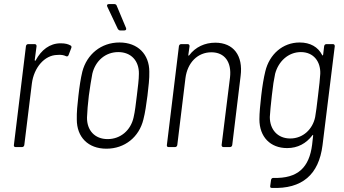

<svg xmlns="http://www.w3.org/2000/svg" viewBox="-20 -720 1683 940"><path d="M277 -508C223 -508 182 -475 155 -425C153 -421 150 -422 150 -426L159 -494C159 -500 156 -504 150 -504H118C112 -504 108 -500 107 -494L48 -10C47 -4 50 0 56 0H88C94 0 98 -4 99 -10L136 -311C146 -389 198 -450 260 -451C279 -453 293 -450 303 -445C309 -442 314 -445 316 -451L329 -485C331 -490 330 -495 326 -497C314 -504 300 -508 277 -508Z M597 -583 551 -693C550 -697 545 -700 540 -700H513C505 -700 502 -695 505 -688L557 -578C560 -574 563 -571 568 -571H589C596 -571 600 -576 597 -583ZM501 8C591 8 661 -49 682 -135C691 -169 696 -208 702 -252C707 -295 712 -335 711 -369C711 -454 655 -512 565 -512C475 -512 405 -454 383 -369C375 -336 369 -296 364 -252C359 -209 355 -169 356 -135C356 -49 411 8 501 8ZM507 -39C444 -39 405 -82 406 -145C407 -174 410 -210 415 -252C421 -293 426 -330 432 -359C447 -422 496 -465 559 -465C622 -465 661 -422 660 -359C660 -330 655 -294 650 -252C645 -212 641 -174 634 -145C620 -82 570 -39 507 -39Z M1034 -511C983 -511 937 -490 906 -449C904 -446 902 -447 902 -451L908 -494C908 -500 905 -504 899 -504H867C861 -504 857 -500 856 -494L797 -10C796 -4 799 0 805 0H837C843 0 847 -4 848 -10L888 -338C898 -414 948 -464 1015 -464C1080 -464 1115 -416 1106 -340L1065 -10C1065 -4 1068 0 1074 0H1106C1112 0 1116 -4 1117 -10L1158 -348C1171 -448 1123 -511 1034 -511Z M1567 -494 1562 -452C1561 -448 1558 -447 1557 -451C1537 -490 1499 -512 1447 -512C1364 -512 1299 -454 1279 -371C1271 -339 1264 -296 1259 -252C1254 -208 1250 -167 1250 -136C1250 -50 1303 5 1386 5C1438 5 1479 -18 1509 -57C1511 -61 1514 -60 1513 -56L1508 -11C1494 98 1440 155 1318 151C1312 151 1308 155 1307 161L1303 190C1302 197 1304 200 1311 200C1459 206 1541 135 1559 -9L1619 -494C1619 -500 1616 -504 1610 -504H1578C1572 -504 1568 -500 1567 -494ZM1523 -147C1511 -88 1464 -42 1401 -42C1339 -42 1301 -86 1301 -147C1303 -172 1305 -205 1311 -253C1316 -300 1321 -331 1327 -359C1343 -419 1391 -465 1453 -465C1515 -465 1550 -419 1548 -359C1546 -331 1544 -308 1537 -252C1531 -196 1527 -174 1523 -147Z"/></svg>

Font: Barlow Semi Condensed Light
Style: Italic
Weight: 300
Width: 4
Italic angle: -7°
Designer: Jeremy Tribby
Foundry: Tribby Type
Version: Version 1.422;hotconv 1.0.109;makeotfexe 2.5.65596